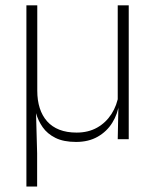

<svg xmlns="http://www.w3.org/2000/svg" viewBox="-20 -506 564 698"><path d="M448 -486.5V0H408L410.5 -123.5L408 -125.5V-486.5ZM115.5 -176.5Q115.5 -141 124.5 -113Q133.5 -85 151.2 -65Q169 -45 195.8 -34.5Q222.5 -24 258.5 -24Q301 -24 333 -42Q365 -60 385.2 -91.5Q405.5 -123 411.5 -163L422.5 -130H413Q408 -91.5 388.2 -59.8Q368.5 -28 335.2 -9Q302 10 256.5 10Q211 10 181.5 -4.8Q152 -19.5 135.2 -43.5Q118.5 -67.5 111 -94.5L115 51V172H76V-486.5H115.5Z"/></svg>

Font: Anek Gurmukhi ExtraLight
Style: Regular
Weight: 250
Designer: Sarang Kulkarni (Gurmukhi), Yesha Goshar (Latin)
Foundry: Ek Type
Version: Version 1.003